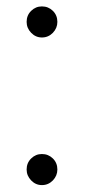

<svg xmlns="http://www.w3.org/2000/svg" viewBox="-20 -552 302 584"><path d="M107.5 -438Q88.5 -438 74.8 -452.2Q61 -466.5 61 -485.5Q61 -505.5 74.8 -519Q88.5 -532.5 107.5 -532.5Q127 -532.5 140.8 -519Q154.5 -505.5 154.5 -485.5Q154.5 -466.5 140.8 -452.2Q127 -438 107.5 -438ZM107.5 11Q88.5 11 74.8 -3.2Q61 -17.5 61 -36.5Q61 -56.5 74.8 -70Q88.5 -83.5 107.5 -83.5Q127 -83.5 140.8 -70Q154.5 -56.5 154.5 -36.5Q154.5 -17.5 140.8 -3.2Q127 11 107.5 11Z"/></svg>

Font: Imbue Thin 10pt Light
Style: Regular
Weight: 300
Version: Version 1.102